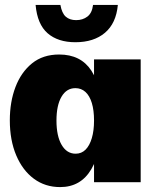

<svg xmlns="http://www.w3.org/2000/svg" viewBox="-20 -742 636 782"><path d="M225 20Q164 20 118 -14Q72 -48 46 -109.5Q20 -171 20 -252Q20 -327 43 -387.5Q66 -448 110.5 -484Q155 -520 221 -520Q309 -520 352 -454.5Q395 -389 395 -258Q395 -126 352 -53Q309 20 225 20ZM288 -116Q312 -116 328.5 -132.5Q345 -149 354 -179.5Q363 -210 363 -251Q363 -293 354 -322.5Q345 -352 328 -367.5Q311 -383 287 -383Q251 -383 230.5 -348Q210 -313 210 -251Q210 -188 231 -152Q252 -116 288 -116ZM363 0V-500H553V0ZM226 -722Q232 -688 248 -674Q264 -660 290 -660Q317 -660 336 -674.5Q355 -689 359 -722H460Q453 -647 407.5 -608.5Q362 -570 287 -570Q216 -570 174 -606.5Q132 -643 125 -722Z"/></svg>

Font: Moderustic ExtraBold
Style: Regular
Weight: 800
Designer: Tural Alisoy
Foundry: TAFT Foundry
Version: Version 2.120